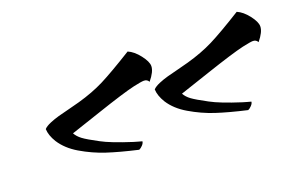

<svg xmlns="http://www.w3.org/2000/svg" viewBox="-63 -686 1282 844"><g transform="rotate(-20 578.0 -263.5)"><path d="M470.2 -51.8Q385.3 -71.3 327.9 -90.1Q270.5 -108.9 215.8 -141.1Q164.6 -171.4 137.2 -213.9Q116.2 -248 115.2 -277.8Q124.5 -288.1 146.5 -297.4Q168.5 -306.6 188.5 -312Q208.5 -317.4 242.4 -325.9Q276.4 -334.5 292 -338.9Q361.3 -358.4 415.5 -385.7Q469.7 -413.1 569.8 -475.1Q597.2 -463.4 621.6 -431.9Q646 -400.4 646 -379.9Q646 -354 615.2 -316.9Q608.4 -330.1 592.8 -330.1Q580.1 -330.1 543 -321.8Q491.7 -310.1 359.9 -265.6Q228 -221.2 221.2 -219.2Q230.5 -202.1 249.3 -188Q268.1 -173.8 318.8 -147Q361.8 -123.5 458 -92.8Q462.4 -91.3 478.3 -86.9Q494.1 -82.5 496.1 -82Q495.6 -73.7 487.1 -64.5Q478.5 -55.2 470.2 -51.8ZM980 -51.8Q895 -71.3 837.9 -90.1Q780.8 -108.9 726.1 -141.1Q674.3 -171.4 647 -213.9Q626 -248 625 -277.8Q634.3 -288.1 656.2 -297.4Q678.2 -306.6 698.2 -312Q718.3 -317.4 752.2 -325.9Q786.1 -334.5 801.8 -338.9Q871.1 -358.4 925.8 -385.7Q980.5 -413.1 1080.1 -475.1Q1107.4 -463.4 1131.6 -432.1Q1155.8 -400.9 1155.8 -379.9Q1155.8 -354 1125 -316.9Q1118.2 -330.1 1103 -330.1Q1090.8 -330.1 1053.2 -321.8Q1002 -310.1 869.6 -265.6Q737.3 -221.2 731 -219.2Q740.2 -202.1 759 -188.2Q777.8 -174.3 829.1 -147Q873 -123 967.8 -92.8Q972.2 -91.3 988 -86.9Q1003.9 -82.5 1005.9 -82Q1005.4 -73.7 996.8 -64.5Q988.3 -55.2 980 -51.8Z"/></g></svg>

Font: Kaushan Script
Style: Regular
Weight: 400
Designer: Pablo Impallari
Foundry: Pablo Impallari
Version: Version 1.002